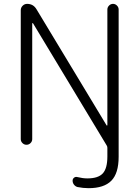

<svg xmlns="http://www.w3.org/2000/svg" viewBox="-20 -774 721 998"><path d="M534.2 -122.1Q535.2 -121.1 536.6 -121.6Q538.1 -122.1 538.1 -123V-724.6Q538.1 -736.3 546.9 -745.1Q555.7 -753.9 567.4 -753.9Q579.1 -753.9 587.9 -745.1Q596.7 -736.3 596.7 -724.6V41Q596.7 127 558.6 165.5Q520.5 204.1 440.4 204.1Q412.1 204.1 382.8 198.2Q372.1 195.3 364.7 186Q357.4 176.8 357.4 165Q357.4 155.3 365.2 149.4Q373 143.6 382.8 146.5Q410.2 153.3 434.6 153.3Q490.2 153.3 514.2 127.4Q538.1 101.6 538.1 39.1V-5.9Q538.1 -12.7 534.2 -18.6L151.4 -653.3Q150.4 -654.3 148.9 -653.8Q147.5 -653.3 147.5 -652.3V-50.8Q147.5 -39.1 138.7 -30.3Q129.9 -21.5 117.7 -21.5Q105.5 -21.5 96.7 -30.3Q87.9 -39.1 87.9 -50.8V-720.7Q87.9 -734.4 97.7 -744.1Q107.4 -753.9 121.1 -753.9Q153.3 -753.9 169.9 -725.6Z"/></svg>

Font: irohamaru Light
Style: Regular
Weight: 200
Designer: [Source Han Sans]
Ryoko NISHIZUKA  (kana & ideographs); Paul D. Hunt (Latin, Greek & Cyrillic); Wenlong ZHANG  (bopomofo
Version: Version 1.01